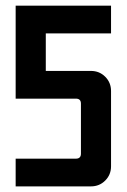

<svg xmlns="http://www.w3.org/2000/svg" viewBox="-20 -663 451 683"><path d="M35.7 -642.9H375V-544.3H142.9V-410.7H303.6Q333.6 -410.7 354.3 -390Q375 -369.3 375 -339.3V-71.4Q375 -41.4 354.3 -20.7Q333.6 0 303.6 0H35.7V-98.6H250Q267.9 -98.6 267.9 -116.4V-294.3Q267.9 -312.1 250 -312.1H35.7Z"/></svg>

Font: Aire Exterior
Style: Regular
Weight: 400
Width: 4
Designer: Jayvee Enaguas (HarvettFox96)
Version: 20190503.02